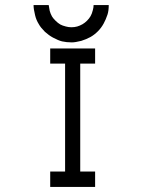

<svg xmlns="http://www.w3.org/2000/svg" viewBox="-20 -789 580 761"><path d="M179 -597H357V-537H298V-109H357V-48H179V-109H238V-537H179ZM113 -769H173Q175 -755 177 -746Q180 -735 186 -724Q190 -717 200 -707Q209.5 -697.5 219 -692Q227 -687.5 241 -684Q251.5 -681 263 -681Q275.5 -681 286 -684Q296.5 -687 307 -693Q316.5 -698.5 325 -707Q333.5 -715.5 339 -725Q344.5 -734.5 348 -749Q351 -759.5 351 -769H411Q411 -746 406 -731Q399.5 -711.5 391 -696Q381.5 -678.5 368 -665Q353.5 -650.5 338 -642Q321.5 -633 302 -627Q278 -621 265 -621Q243.5 -621 226 -625Q211.5 -628.5 190 -640Q173.5 -649 158 -663Q141 -680 134 -693Q123.5 -709.5 119 -729Q113 -753 113 -769Z"/></svg>

Font: 3270 Nerd Font Mono
Style: Regular
Weight: 400
Monospace: yes
Version: Version 3.0.1;Nerd Fonts 3.0.0